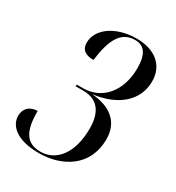

<svg xmlns="http://www.w3.org/2000/svg" viewBox="-176 -833 874 951"><g transform="rotate(30 261.0 -357.0)"><path d="M190 10C319 10 446 -59 446 -217C446 -315 380 -367 273 -375C413 -392 499 -469 499 -578C499 -671 430 -724 328 -724C207 -724 122 -660 122 -584C122 -539 152 -525 194 -525C209 -644 242 -714 324 -714C379 -714 403 -675 403 -598C403 -466 327 -378 220 -378H184L182 -368H227C306 -368 348 -318 348 -222C348 -79 282 0 193 0C111 0 80 -54 81 -168C39 -168 9 -143 9 -100C9 -46 58 10 190 10Z"/></g></svg>

Font: Noto Serif Display SemiCondensed
Style: Italic
Weight: 400
Width: 4
Italic angle: -12°
Designer: Monotype Design Team
Foundry: Monotype Imaging Inc.
Version: Version 2.009